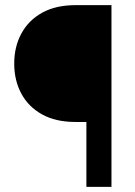

<svg xmlns="http://www.w3.org/2000/svg" viewBox="-20 -731 529 751"><path d="M416 0H317.9V-253.9H275.9Q198.2 -253.9 144.8 -283.4Q91.3 -313 63.5 -364.7Q35.6 -416.5 35.6 -482.4Q35.6 -547.9 63.5 -599.6Q91.3 -651.4 144.8 -681.2Q198.2 -710.9 275.9 -710.9H416Z"/></svg>

Font: Vazirmatn RD UI Medium
Style: Regular
Weight: 500
Designer: Saber Rastikerdar
Foundry: Saber Rastikerdar
Version: Version 33.003